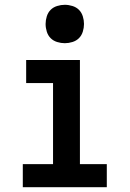

<svg xmlns="http://www.w3.org/2000/svg" viewBox="-20 -780 540 800"><path d="M75 0V-96H201V-434H89V-530H313V-96H425V0ZM250 -600Q234 -600 218 -605Q202 -610 191 -621Q180 -632 175 -648Q170 -664 170 -680Q170 -696 175 -712Q180 -728 191 -739Q202 -750 218 -755Q234 -760 250 -760Q266 -760 282 -755Q298 -750 309 -739Q320 -728 325 -712Q330 -696 330 -680Q330 -664 325 -648Q320 -632 309 -621Q298 -610 282 -605Q266 -600 250 -600Z"/></svg>

Font: iosevka_custom_sans_ss08
Style: Bold
Weight: 700
Designer: Belleve Invis
Foundry: Belleve Invis
Version: Version 10.3.0; ttfautohint (v1.8.3)